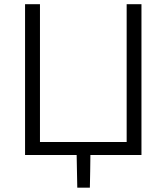

<svg xmlns="http://www.w3.org/2000/svg" viewBox="-20 -733 788 908"><path d="M98.5 0V-713H169V-61.5H579V-713H649V0H407.5Q407 38.5 406.5 77.5Q405.5 116 405 154.5H345.5Q344.5 116.5 344 78Q343.5 39.5 342.5 0Z"/></svg>

Font: Heraclito Light
Style: Regular
Weight: 300
Designer: Kostas Bartsokas (font) & Cristiano Sobral (main changes)
Foundry: Kostas Bartsokas (font) & Cristiano Sobral (main changes)
Version: Version 1.00;July 8, 2020;FontCreator 13.0.0.2655 64-bit